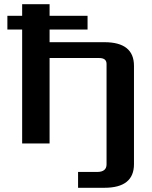

<svg xmlns="http://www.w3.org/2000/svg" viewBox="-20 -680 720 910"><path d="M15 -540V-605H85V-660H215V-605H395V-540H215V-480H475Q615 -480 615 -368V98Q615 210 475 210H350V135H440Q485 135 485 99V-377Q485 -405 450 -405H215V0H85V-540Z"/></svg>

Font: Xolonium
Style: Regular
Weight: 400
Designer: Severin Meyer
Version: Version 4.2